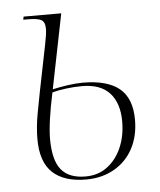

<svg xmlns="http://www.w3.org/2000/svg" viewBox="-45 -575 521 625"><g transform="rotate(-5 216.0 -263.0)"><path d="M212 10Q140 10 102.5 -25Q65 -60 65 -135Q65 -174 73 -217.5Q81 -261 86 -286L117 -440Q124 -474 124 -490Q124 -513 111.5 -519.5Q99 -526 69 -526H53L55 -536H178L129 -292Q151 -297 178 -301Q205 -305 228 -305Q308 -305 347.5 -272.5Q387 -240 387 -170Q387 -117 365.5 -76.5Q344 -36 304 -13Q264 10 212 10ZM211 0Q252 0 282 -22.5Q312 -45 328.5 -83Q345 -121 345 -168Q345 -228 315 -261Q285 -294 225 -294Q198 -294 171.5 -290.5Q145 -287 127 -282Q117 -236 111.5 -197Q106 -158 106 -132Q106 -62 131.5 -31Q157 0 211 0Z"/></g></svg>

Font: Noto Serif Display SemiCondensed ExtraLight
Style: Italic
Weight: 200
Width: 4
Italic angle: -12°
Designer: Monotype Design Team
Foundry: Monotype Imaging Inc.
Version: Version 2.009